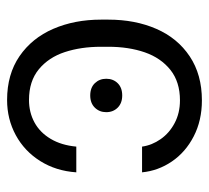

<svg xmlns="http://www.w3.org/2000/svg" viewBox="-44 -533 587 539"><g transform="rotate(-90 249.5 -263.5)"><path d="M237.3 -51.8Q289.1 -51.8 322.8 -78.6Q356.4 -105.5 372.1 -150.6Q387.7 -195.8 387.7 -252.9V-273.4Q387.7 -329.6 372.8 -375Q357.9 -420.4 324.5 -448Q291 -475.6 238.3 -475.6Q203.6 -475.6 175.3 -460.2Q147 -444.8 129.2 -414.8Q111.3 -384.8 107.4 -342.8H35.2Q39.1 -399.9 66.9 -444.1Q94.7 -488.3 139.6 -512.7Q184.6 -537.1 238.3 -537.1Q310.5 -537.1 361.3 -502.2Q412.1 -467.3 438 -407.5Q463.9 -347.7 463.9 -273.4V-252.9Q463.9 -177.7 438 -118.2Q412.1 -58.6 360.8 -24.4Q309.6 9.8 237.3 9.8Q180.7 9.8 136.2 -13.2Q91.8 -36.1 65.7 -74.5Q39.6 -112.8 35.2 -158.2H107.4Q111.3 -130.4 128.4 -106Q145.5 -81.5 173.6 -66.7Q201.7 -51.8 237.3 -51.8ZM204.1 -258.8Q204.1 -277.8 216.8 -290.8Q229.5 -303.7 251 -303.7Q272.9 -303.7 285.4 -290.8Q297.9 -277.8 297.9 -258.8Q297.9 -239.3 285.4 -226.6Q272.9 -213.9 251 -213.9Q229.5 -213.9 216.8 -226.6Q204.1 -239.3 204.1 -258.8Z"/></g></svg>

Font: Pretendard Std Light
Style: Regular
Weight: 300
Designer: Base glyphs from Inter by Rasmus Andersson; Hangeul glyphs from Noto Sans CJK(Source Han Sans) by Jang Soo-young and Kan
Foundry: Kil Hyung-jin
Version: Version 1.309